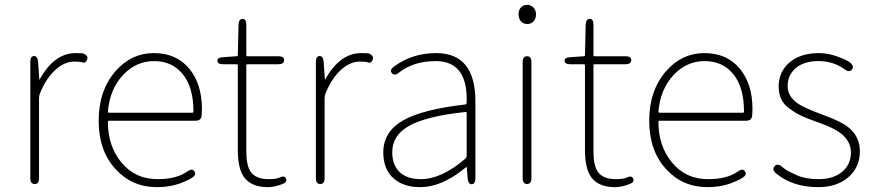

<svg xmlns="http://www.w3.org/2000/svg" viewBox="-20 -759 3607 792"><path d="M123 0Q105 0 105 -24V-503Q105 -527 120 -528Q135 -528 137 -504L142 -433Q142 -428 144 -432Q204 -540 292 -540Q321 -540 325 -538Q346 -528 339 -512Q332 -497 322 -501Q312 -505 287 -505Q248 -505 212 -474Q170 -437 145 -374Q141 -364 141 -354V-24Q141 0 123 0Z M628 13Q525 13 458 -60Q387 -136 387 -261Q387 -386 457 -466Q522 -540 614.5 -540Q707 -540 760 -476.5Q813 -413 813 -309Q813 -297 812 -285Q811 -261 787 -261H430Q425 -261 425 -256Q425 -156 481.5 -88Q538 -20 630 -20Q709 -20 753 -52Q773 -66 782 -52Q792 -38 771 -25Q751 -13 724 -3Q680 13 628 13ZM425 -299Q425 -294 430 -294H773Q778 -294 778 -299Q778 -399 734 -453Q690 -507 615.5 -507Q541 -507 487 -449Q433 -391 425 -299Z M1085 13Q1016 13 986 -29Q961 -65 961 -140V-489Q961 -494 956 -494H901Q877 -494 877 -508Q876 -522 900 -523L956 -527Q961 -527 961 -532L964 -658Q965 -681 981 -681Q996 -681 996 -657V-532Q996 -527 1001 -527H1128Q1152 -527 1152 -511Q1152 -494 1128 -494H1001Q996 -494 996 -489V-135Q996 -78 1013 -52Q1034 -20 1088 -20Q1119 -20 1132 -26Q1154 -37 1160 -22Q1166 -7 1143 1Q1111 13 1085 13Z M1301 0Q1283 0 1283 -24V-503Q1283 -527 1298 -528Q1313 -528 1315 -504L1320 -433Q1320 -428 1322 -432Q1382 -540 1470 -540Q1499 -540 1503 -538Q1524 -528 1517 -512Q1510 -497 1500 -501Q1490 -505 1465 -505Q1426 -505 1390 -474Q1348 -437 1323 -374Q1319 -364 1319 -354V-24Q1319 0 1301 0Z M1713 13Q1647 13 1606 -21Q1561 -59 1561 -130Q1561 -216 1644 -263Q1724 -308 1899 -328Q1905 -329 1905 -335Q1911 -507 1777 -507Q1686 -507 1625 -459Q1607 -444 1596 -458Q1586 -471 1606 -485Q1681 -540 1779 -540Q1941 -540 1941 -341V-24Q1941 0 1926 1Q1911 1 1909 -23L1906 -65Q1906 -70 1904.5 -70Q1903 -70 1896 -64Q1801 13 1713 13ZM1716 -20Q1801 -20 1899 -104Q1905 -109 1905 -117V-293Q1905 -298 1900 -297Q1738 -280 1666 -239Q1598 -200 1598 -131Q1598 -74 1633 -45Q1664 -20 1716 -20Z M2154 0Q2136 0 2136 -24V-503Q2136 -527 2154 -527Q2172 -527 2172 -503V-24Q2172 0 2154 0ZM2155 -660Q2139 -660 2129 -671Q2119 -682 2119 -700Q2119 -718 2129 -728.5Q2139 -739 2154.5 -739Q2170 -739 2180.5 -728Q2191 -717 2191 -699.5Q2191 -682 2181 -671Q2171 -660 2155 -660Z M2517 13Q2448 13 2418 -29Q2393 -65 2393 -140V-489Q2393 -494 2388 -494H2333Q2309 -494 2309 -508Q2308 -522 2332 -523L2388 -527Q2393 -527 2393 -532L2396 -658Q2397 -681 2413 -681Q2428 -681 2428 -657V-532Q2428 -527 2433 -527H2560Q2584 -527 2584 -511Q2584 -494 2560 -494H2433Q2428 -494 2428 -489V-135Q2428 -78 2445 -52Q2466 -20 2520 -20Q2551 -20 2564 -26Q2586 -37 2592 -22Q2598 -7 2575 1Q2543 13 2517 13Z M2899 13Q2796 13 2729 -60Q2658 -136 2658 -261Q2658 -386 2728 -466Q2793 -540 2885.5 -540Q2978 -540 3031 -476.5Q3084 -413 3084 -309Q3084 -297 3083 -285Q3082 -261 3058 -261H2701Q2696 -261 2696 -256Q2696 -156 2752.5 -88Q2809 -20 2901 -20Q2980 -20 3024 -52Q3044 -66 3053 -52Q3063 -38 3042 -25Q3022 -13 2995 -3Q2951 13 2899 13ZM2696 -299Q2696 -294 2701 -294H3044Q3049 -294 3049 -299Q3049 -399 3005 -453Q2961 -507 2886.5 -507Q2812 -507 2758 -449Q2704 -391 2696 -299Z M3355 13Q3250 13 3181 -44Q3163 -59 3175 -73Q3187 -87 3205 -72Q3224 -55 3248 -45Q3259 -40 3270 -35Q3303 -20 3357 -20Q3420 -20 3457 -53Q3490 -83 3490 -130Q3490 -177 3447 -210Q3418 -232 3358 -253Q3355 -254 3344 -258Q3275 -283 3254 -299Q3244 -306 3234 -313Q3192 -343 3192 -402Q3192 -461 3234 -499Q3280 -540 3358 -540Q3397 -540 3436.5 -525Q3476 -510 3487 -501Q3505 -485 3494 -472Q3483 -459 3464 -473Q3418 -507 3356 -507Q3294 -507 3260 -476Q3229 -447 3229 -405Q3229 -363 3267 -335Q3291 -317 3352 -294L3359 -291Q3370 -287 3381 -283Q3449 -258 3478 -235Q3527 -197 3527 -134.5Q3527 -72 3483 -31Q3435 13 3355 13Z"/></svg>

Font: Resource Han Rounded JP ExtraLight
Style: Regular
Weight: 250
Designer: Cyano Hao (round all glyphs); Ryoko NISHIZUKA 西塚涼子 (kana, bopomofo & ideographs); Paul D. Hunt (Latin, Greek & Cyrillic)
Foundry: Cyano Hao
Version: 0.990